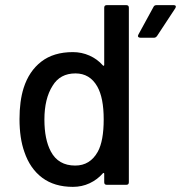

<svg xmlns="http://www.w3.org/2000/svg" viewBox="-20 -720 705 748"><path d="M396 -700H472Q482 -700 482 -690V-10Q482 0 472 0H396Q386 0 386 -10V-43Q386 -45 384.5 -46Q383 -47 381 -45Q359 -20 329 -6Q299 8 264 8Q192 8 144.5 -27.5Q97 -63 75 -128Q56 -181 56 -256Q56 -326 72 -377Q93 -443 141 -480Q189 -517 264 -517Q298 -517 328.5 -503.5Q359 -490 381 -465Q383 -463 384.5 -464Q386 -465 386 -467V-690Q386 -700 396 -700ZM384 -255Q384 -339 359 -383Q330 -434 274 -434Q214 -434 185 -386Q153 -336 153 -254Q153 -177 178 -130Q207 -75 273 -75Q331 -75 361 -129Q384 -171 384 -255ZM519 -585 578 -693Q581 -700 590 -700H657Q663 -700 664.5 -696.5Q666 -693 663 -688L592 -580Q587 -573 580 -573H527Q521 -573 518.5 -576.5Q516 -580 519 -585Z"/></svg>

Font: Amber EN Medium
Style: Regular
Weight: 500
Designer: Jeremy Tribby
Foundry: Tribby Type Co.
Version: Version 1.403 November 24, 2021